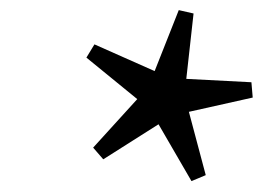

<svg xmlns="http://www.w3.org/2000/svg" viewBox="-20 -716 507 370"><path d="M376.5 -378.5 349 -367 285.5 -476.5 179 -409 159.5 -431.5 244.5 -525 146.5 -605 162 -630.5 278 -579 324.5 -696.5 353 -690 339 -564 464.5 -557.5 467 -528 344 -500.5Z"/></svg>

Font: Newsreader 36pt
Style: Bold Italic
Weight: 700
Italic angle: -17°
Designer: Hugues Gentile
Foundry: Production Type
Version: Version 1.003